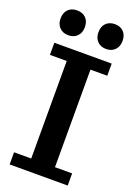

<svg xmlns="http://www.w3.org/2000/svg" viewBox="-165 -947 708 1010"><g transform="rotate(20 189.0 -441.5)"><path d="M296 -744Q265 -744 246.5 -763Q228 -782 228 -813Q228 -846 246.5 -864.5Q265 -883 296 -883Q326 -883 344.5 -864.5Q363 -846 363 -813Q363 -782 344.5 -763Q326 -744 296 -744ZM84 -744Q53 -744 34.5 -763Q16 -782 16 -813Q16 -846 34.5 -864.5Q53 -883 84 -883Q115 -883 133.5 -864.5Q152 -846 152 -813Q152 -782 133.5 -763Q115 -744 84 -744ZM27 0V-68H123V-614H29V-682H350V-614H256V-68H352V0Z"/></g></svg>

Font: Montagu Slab 16pt Medium
Style: Regular
Weight: 500
Designer: Florian Karsten
Foundry: Florian Karsten
Version: Version 1.000; ttfautohint (v1.8.3)